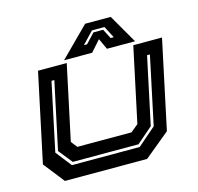

<svg xmlns="http://www.w3.org/2000/svg" viewBox="-102 -806 941 914"><g transform="rotate(-15 368.0 -349.0)"><path d="M108 0 27 -103 120 -540H261.5L183 -172L207 -141.5H474L511 -172L589.5 -540H731L638 -103L513 0ZM159.5 -64H493.5L583.5 -142L654.5 -477H640.5L570 -146L491.5 -78H167.5L113 -146L183.5 -477H169.5L98.5 -142ZM394.5 -698H520.5L602.5 -556H464L439 -610L391 -556H252.5ZM417.5 -659 362.5 -601H378L422 -648H470L494 -601H509.5L479.5 -659Z"/></g></svg>

Font: Tourney Expanded Regular
Style: Bold Italic
Weight: 700
Width: 7
Italic angle: -12°
Designer: Tyler Finck
Foundry: Etcetera Type Co
Version: Version 1.010; ttfautohint (v1.8.3)